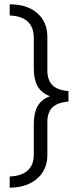

<svg xmlns="http://www.w3.org/2000/svg" viewBox="-20 -722 366 892"><path d="M25 -702Q106 -702 153 -661Q200 -620 200 -551V-395Q200 -350 223.5 -326.5Q247 -303 298 -299V-250Q247 -246 223.5 -223Q200 -200 200 -155V-1Q200 66 153 107.5Q106 149 25 150V98Q79 96 108 70.5Q137 45 137 -3V-146Q137 -196 154 -227.5Q171 -259 210 -274V-276Q171 -291 154 -322.5Q137 -354 137 -404V-546Q137 -595 109 -621.5Q81 -648 25 -650Z"/></svg>

Font: Mukta Mahee Light
Style: Regular
Weight: 300
Designer: Shuchita Grover, Noopur Datye, Girish Dalvi, Yashodeep Gholap
Foundry: Ek Type
Version: Version 2.538;PS 1.000;hotconv 16.6.51;makeotf.lib2.5.65220;